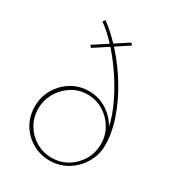

<svg xmlns="http://www.w3.org/2000/svg" viewBox="-177 -833 858 943"><g transform="rotate(30 251.5 -361.5)"><path d="M250 6Q196 6 151.5 -19.5Q107 -45 80.5 -89Q54 -133 54 -190Q54 -244 80.5 -289Q107 -334 151 -360.5Q195 -387 249 -387Q281 -387 309 -377.5Q337 -368 360 -351Q383 -334 400 -313Q417 -292 428 -270L425 -252Q418 -310 390 -375.5Q362 -441 320.5 -506Q279 -571 230.5 -626Q182 -681 133 -716L143 -729Q199 -688 253.5 -626.5Q308 -565 352 -492Q396 -419 422.5 -342Q449 -265 449 -195Q449 -153 433 -117Q417 -81 389.5 -53Q362 -25 326 -9.5Q290 6 250 6ZM251 -11Q300 -11 340 -35Q380 -59 404 -99.5Q428 -140 428 -190Q428 -239 404 -279.5Q380 -320 340 -344.5Q300 -369 251 -369Q200 -369 160 -343Q120 -317 97 -276Q74 -235 74 -190Q74 -140 97.5 -99.5Q121 -59 161.5 -35Q202 -11 251 -11ZM318 -686 149 -575 139 -587 308 -697Z"/></g></svg>

Font: Josefin Sans Thin Thin
Style: Regular
Weight: 250
Version: Version 2.001